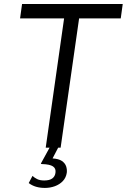

<svg xmlns="http://www.w3.org/2000/svg" viewBox="-20 -743 638 966"><path d="M206 202.5Q181.5 202.5 161.2 196.5Q141 190.5 124.5 178L143.5 142Q153.5 151.5 167.2 158.2Q181 165 202.5 165Q229 165 242.8 155Q256.5 145 259 127Q262.5 105 246.5 94.2Q230.5 83.5 192 82.5Q187.5 82.5 186.2 81Q185 79.5 187.5 76.5L233 -6.5H276L244.5 54Q275.5 56 291.5 67Q307.5 78 312.8 94Q318 110 316 126.5Q312 151.5 296 168.2Q280 185 256.2 193.8Q232.5 202.5 206 202.5ZM210 0 302.5 -650.5H81L91 -723H597.5L587.5 -650.5H378L285 0Z"/></svg>

Font: Public Sans Thin Light
Style: Italic
Weight: 300
Italic angle: -8°
Version: Version 2.001